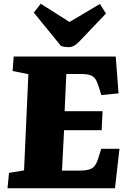

<svg xmlns="http://www.w3.org/2000/svg" viewBox="-20 -1002 688 1022"><path d="M131 -607 47 -624 53 -701H596L611 -505L519 -496L508 -533Q499 -564 488.5 -580Q478 -596 460.5 -602Q443 -608 414 -608H333L324 -410H526L521 -309H321L310 -94H405Q433 -94 452.5 -99Q472 -104 484.5 -120Q497 -136 506 -169L519 -210H616L592 0H20L28 -82L108 -95ZM160 -935 197 -982 350 -885 512 -981 544 -930 403 -782Q388 -766 374 -758.5Q360 -751 345 -751Q336 -751 324.5 -752.5Q313 -754 304 -758Z"/></svg>

Font: Literata ExtraBold
Style: Italic
Weight: 800
Italic angle: -2°
Designer: Latin by Veronika Burian and Jose Scaglione. Greek by Irene Vlachou. Cyrillic by Vera Evstafieva
Foundry: TypeTogether
Version: Version 3.002